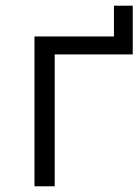

<svg xmlns="http://www.w3.org/2000/svg" viewBox="-20 -654 489 674"><path d="M101 0V-526H380V-634H446V-463H172V0Z"/></svg>

Font: Montserrat Alternates
Style: Regular
Weight: 400
Designer: Julieta Ulanovsky
Foundry: Julieta Ulanovsky
Version: Version 7.200;PS 007.200;hotconv 1.0.88;makeotf.lib2.5.64775